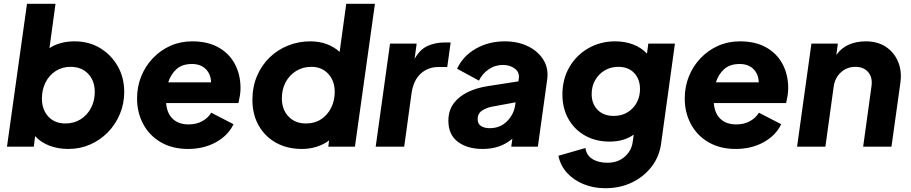

<svg xmlns="http://www.w3.org/2000/svg" viewBox="-20 -777 4824 1017"><path d="M342 12Q287 12 241.5 -5.5Q196 -23 166 -56L159 0H17L123 -757H274L242 -522Q297 -558 375 -558Q451 -558 510 -522.5Q569 -487 603.5 -426.5Q638 -366 638 -290Q638 -228 615 -173Q592 -118 551.5 -76.5Q511 -35 457.5 -11.5Q404 12 342 12ZM326 -123Q372 -123 407 -145Q442 -167 462 -205Q482 -243 482 -290Q482 -349 447 -386Q412 -423 354 -423Q309 -423 274.5 -400.5Q240 -378 221 -340Q202 -302 202 -255Q202 -196 236 -159.5Q270 -123 326 -123Z M976 12Q893 12 832 -23.5Q771 -59 738.5 -120Q706 -181 706 -255Q706 -318 728 -372.5Q750 -427 790 -469Q830 -511 883 -534.5Q936 -558 998 -558Q1081 -558 1138 -525.5Q1195 -493 1224.5 -437Q1254 -381 1254 -310Q1254 -291 1251 -272Q1248 -253 1243 -231H860Q864 -177 895 -147.5Q926 -118 979 -118Q1020 -118 1051 -135Q1082 -152 1099 -180L1217 -119Q1188 -59 1123.5 -23.5Q1059 12 976 12ZM997 -438Q945 -438 915 -411Q885 -384 871 -341H1098Q1097 -384 1070 -411Q1043 -438 997 -438Z M1579 12Q1501 12 1442 -21Q1383 -54 1350 -112.5Q1317 -171 1317 -247Q1317 -318 1341.5 -375Q1366 -432 1408.5 -473Q1451 -514 1506.5 -536Q1562 -558 1623 -558Q1672 -558 1711.5 -543Q1751 -528 1779 -502L1814 -757H1966L1860 0H1719L1723 -33Q1694 -11 1656.5 0.5Q1619 12 1579 12ZM1601 -123Q1647 -123 1681 -145.5Q1715 -168 1734 -206Q1753 -244 1753 -291Q1753 -348 1719 -385.5Q1685 -423 1629 -423Q1584 -423 1548.5 -401Q1513 -379 1493 -341.5Q1473 -304 1473 -256Q1473 -197 1508 -160Q1543 -123 1601 -123Z M1970 0 2046 -546H2187L2176 -465Q2204 -515 2244.5 -533.5Q2285 -552 2335 -552H2367L2349 -422H2302Q2247 -422 2208.5 -387Q2170 -352 2160 -284L2121 0Z M2537 12Q2455 12 2405 -26Q2355 -64 2355 -137Q2355 -191 2382.5 -228.5Q2410 -266 2457.5 -289Q2505 -312 2565 -321L2726 -346L2728 -360Q2733 -394 2707 -413.5Q2681 -433 2645 -433Q2602 -433 2568 -409.5Q2534 -386 2517 -350L2401 -413Q2433 -481 2501 -519.5Q2569 -558 2654 -558Q2723 -558 2776.5 -532Q2830 -506 2858.5 -460Q2887 -414 2878 -353L2829 0H2688L2694 -42Q2660 -14 2621.5 -1Q2583 12 2537 12ZM2510 -146Q2510 -121 2528 -109.5Q2546 -98 2574 -98Q2629 -98 2665.5 -134.5Q2702 -171 2709 -221L2711 -235L2586 -212Q2555 -206 2532.5 -190.5Q2510 -175 2510 -146Z M3186 220Q3123 220 3070 198Q3017 176 2982.5 137.5Q2948 99 2938 48L3081 7Q3086 45 3117.5 65Q3149 85 3197 85Q3252 85 3288 54Q3324 23 3331 -23L3337 -64Q3285 -27 3209 -27Q3135 -27 3078.5 -59Q3022 -91 2990.5 -147.5Q2959 -204 2959 -276Q2959 -358 2996 -421.5Q3033 -485 3096.5 -521.5Q3160 -558 3239 -558Q3290 -558 3333.5 -541.5Q3377 -525 3407 -493L3414 -546H3555L3482 -18Q3473 51 3432.5 104.5Q3392 158 3328.5 189Q3265 220 3186 220ZM3231 -163Q3273 -163 3304.5 -182.5Q3336 -202 3353 -234Q3370 -266 3370 -305Q3370 -358 3339 -390.5Q3308 -423 3255 -423Q3215 -423 3183 -404Q3151 -385 3132.5 -352.5Q3114 -320 3114 -279Q3114 -227 3145.5 -195Q3177 -163 3231 -163Z M3877 12Q3794 12 3733 -23.5Q3672 -59 3639.5 -120Q3607 -181 3607 -255Q3607 -318 3629 -372.5Q3651 -427 3691 -469Q3731 -511 3784 -534.5Q3837 -558 3899 -558Q3982 -558 4039 -525.5Q4096 -493 4125.5 -437Q4155 -381 4155 -310Q4155 -291 4152 -272Q4149 -253 4144 -231H3761Q3765 -177 3796 -147.5Q3827 -118 3880 -118Q3921 -118 3952 -135Q3983 -152 4000 -180L4118 -119Q4089 -59 4024.5 -23.5Q3960 12 3877 12ZM3898 -438Q3846 -438 3816 -411Q3786 -384 3772 -341H3999Q3998 -384 3971 -411Q3944 -438 3898 -438Z M4202 0 4278 -546H4418L4410 -486Q4437 -524 4477 -541Q4517 -558 4566 -558Q4629 -558 4673 -528.5Q4717 -499 4737.5 -449Q4758 -399 4749 -337L4702 0H4552L4596 -319Q4603 -366 4579 -394.5Q4555 -423 4511 -423Q4467 -423 4435 -394.5Q4403 -366 4396 -319L4352 0Z"/></svg>

Font: Plus Jakarta Sans ExtraBold
Style: Italic
Weight: 800
Italic angle: -8°
Designer: Gumpita Rahayu
Foundry: Tokotype
Version: Version 2.071; ttfautohint (v1.8.4.7-5d5b);gftools[0.9.29]